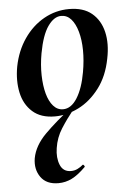

<svg xmlns="http://www.w3.org/2000/svg" viewBox="-50 -437 509 750"><g transform="rotate(-5 204.0 -62.0)"><path d="M158 14Q103 14 70.5 -15Q38 -44 28 -91Q18 -138 28 -193Q40 -254 72 -300.5Q104 -347 150 -373Q196 -399 249 -399Q305 -399 338 -371.5Q371 -344 382 -297.5Q393 -251 381 -193Q368 -125 332.5 -78.5Q297 -32 251 -9Q205 14 158 14ZM192 -11Q224 -11 247.5 -48.5Q271 -86 282 -149Q290 -194 289.5 -234.5Q289 -275 280 -307Q271 -339 255 -357Q239 -375 216 -375Q188 -375 164 -341Q140 -307 127 -236Q119 -191 120 -150Q121 -109 129.5 -78Q138 -47 154 -29Q170 -11 192 -11ZM149 275Q102 275 80 244Q58 213 65 170Q74 121 118 77Q162 33 223 -14L232 -7Q204 28 182 62.5Q160 97 154 138Q148 175 159.5 203.5Q171 232 202 232Q216 232 228 226Q240 220 249 212Q251 210 254.5 214.5Q258 219 256 221Q227 250 202 262.5Q177 275 149 275Z"/></g></svg>

Font: Cormorant Garamond Light
Style: Italic
Weight: 300
Italic angle: -10°
Designer: Christian Thalmann (Catharsis Fonts)
Foundry: Catharsis Fonts
Version: Version 4.001